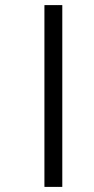

<svg xmlns="http://www.w3.org/2000/svg" viewBox="-20 -682 368 752"><path d="M154 -662V50H224V-662Z"/></svg>

Font: Noto Sans Sinhala ExtraCondensed
Style: Regular
Weight: 400
Width: 2
Designer: Jelle Bosma - Monotype Design Team
Foundry: Monotype Imaging Inc.
Version: Version 2.006